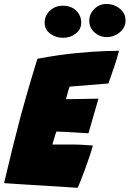

<svg xmlns="http://www.w3.org/2000/svg" viewBox="-38 -914 636 942"><path d="M342.5 7.5Q297.5 4.5 252.5 1.5Q207.5 -1.5 162.5 -4Q117.5 -6.5 72.2 -9.5Q27 -12.5 -18 -15.5Q2.5 -103.5 22.5 -184.2Q42.5 -265 61 -335Q89 -438 111.5 -513.5Q134 -589 145.5 -625.5Q248 -645 333.8 -653.2Q419.5 -661.5 476 -663.2Q532.5 -665 546 -665Q535.5 -626 522.5 -586.8Q509.5 -547.5 494 -504.5L303.5 -489Q301.5 -485 297.8 -471.8Q294 -458.5 290.5 -445.5Q287 -432.5 285.5 -427.5Q305.5 -427.5 334.5 -428Q363.5 -428.5 393.5 -429Q423.5 -429.5 445 -430L396 -260Q388 -260.5 365.2 -262Q342.5 -263.5 315.8 -265Q289 -266.5 267 -267.5Q245 -268.5 238.5 -268.5Q236 -262 232 -248.8Q228 -235.5 224.2 -223Q220.5 -210.5 219 -205H313.5Q344.5 -205 372 -203.2Q399.5 -201.5 417.5 -200Q411 -175 400 -142.5Q389 -110 377.2 -78.2Q365.5 -46.5 356 -23Q346.5 0.5 342.5 7.5ZM486.5 -732Q451.5 -732 425.8 -755Q400 -778 400 -811.5Q400 -845.5 424.8 -870Q449.5 -894.5 483.5 -894.5Q521.5 -894.5 549.8 -871.5Q578 -848.5 578 -813Q578 -789 564.2 -770.8Q550.5 -752.5 529.5 -742.2Q508.5 -732 486.5 -732ZM270.5 -728.5Q235.5 -728.5 208.2 -749Q181 -769.5 181 -802Q181 -837.5 207 -861.8Q233 -886 270 -886Q311 -886 335.8 -861.8Q360.5 -837.5 360.5 -803Q360.5 -770.5 334 -749.5Q307.5 -728.5 270.5 -728.5Z"/></svg>

Font: Grandstander Black
Style: Italic
Weight: 900
Italic angle: -15°
Designer: Tyler Finck
Foundry: Etcetera Type Co
Version: Version 1.200; ttfautohint (v1.8.3)